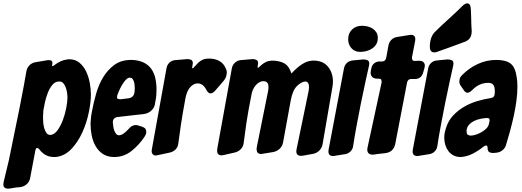

<svg xmlns="http://www.w3.org/2000/svg" viewBox="-102 -931 3121 1147"><path d="M220 -540Q261 -572 301 -576Q304 -577 312 -577Q348 -577 373 -556Q398 -535 413 -503Q428 -471 434.5 -434.5Q441 -398 441 -366Q441 -321 428.5 -259.5Q416 -198 390 -140.5Q364 -83 324.5 -41Q285 1 231 7H220Q169 7 135 -36Q127 -47 119 -47Q112 -47 109 -31L78 133Q74 155 57.5 169.5Q41 184 18 187L-5 189L-42 195Q-46 196 -53 196Q-82 196 -82 170Q-82 165 -80 155L-49 26L15 -287L40 -417L56 -507Q60 -527 74 -541Q88 -555 108 -559L185 -572Q195 -572 203 -569.5Q211 -567 211 -554Q211 -549 210 -546Q209 -544 209 -541Q209 -536 212 -536Q216 -536 220 -540ZM201 -125Q224 -128 242.5 -154Q261 -180 274 -215Q287 -250 294 -287Q301 -324 301 -348Q301 -361 298.5 -377.5Q296 -394 290.5 -409Q285 -424 276 -434Q267 -444 254 -444H248Q226 -443 210 -423Q194 -403 183.5 -376Q173 -349 166.5 -320Q160 -291 157 -271L155 -230Q155 -220 156 -202.5Q157 -185 161.5 -168Q166 -151 174.5 -138Q183 -125 198 -125Z M764 -118Q732 -68 685.5 -30.5Q639 7 580 7Q540 7 513 -11Q486 -29 469.5 -57.5Q453 -86 446 -121Q439 -156 439 -189Q439 -194 439 -198.5Q439 -203 440 -208Q441 -236 448 -269Q457 -317 472 -370.5Q487 -424 514 -469Q541 -514 581.5 -543.5Q622 -573 681 -573H691Q732 -570 759 -556Q786 -542 802.5 -518.5Q819 -495 826 -463.5Q833 -432 833 -396Q833 -371 830 -345Q828 -336 826.5 -326.5Q825 -317 823 -306Q818 -284 800 -268.5Q782 -253 758 -250L601 -232Q572 -228 572 -200Q573 -188 575 -174Q577 -160 581.5 -149Q586 -138 592.5 -130.5Q599 -123 609 -123Q622 -123 636 -133Q650 -143 660 -154Q677 -174 688.5 -179Q700 -184 709 -184Q712 -184 722 -182L747 -174Q766 -167 769 -157Q772 -147 772 -142Q772 -132 764 -118ZM701 -377Q703 -390 703 -405.5Q703 -421 700.5 -434.5Q698 -448 691.5 -457.5Q685 -467 673 -467H672Q657 -467 636.5 -438Q616 -409 599 -363Q597 -355 597 -352Q597 -341 604 -339.5Q611 -338 619 -338L667 -344Q696 -349 701 -377Z M1184 -390Q1169 -373 1156 -373Q1142 -373 1131 -394Q1112 -431 1081 -433Q1064 -433 1051 -424.5Q1038 -416 1029 -403.5Q1020 -391 1014.5 -375.5Q1009 -360 1006 -345Q989 -254 978.5 -183.5Q968 -113 963 -73Q961 -53 947.5 -39Q934 -25 914 -20L841 -4Q831 -2 828 -2Q818 -2 811 -9Q804 -16 804 -29Q804 -35 805 -38L893 -525Q897 -545 911 -557.5Q925 -570 945 -572L1018 -578Q1031 -578 1040.5 -573Q1050 -568 1050 -553Q1050 -551 1048 -541Q1046 -529 1046 -527Q1046 -525 1046.5 -524.5Q1047 -524 1047 -523Q1047 -523 1048 -523Q1053 -523 1063 -536Q1098 -578 1132 -580Q1136 -581 1140 -581Q1144 -581 1148 -581Q1183 -581 1209.5 -566Q1236 -551 1249 -517Q1253 -510 1253 -498Q1253 -490 1249 -475Q1245 -460 1229 -442Z M1450 -534Q1483 -567 1517 -568L1521 -569Q1566 -569 1595.5 -553Q1625 -537 1639 -492Q1707 -565 1758 -568L1763 -569H1771Q1828 -569 1857.5 -532.5Q1887 -496 1887 -443Q1887 -429 1884 -412L1825 -69Q1821 -47 1805.5 -31.5Q1790 -16 1768 -12L1708 -1Q1704 0 1697 0Q1668 0 1668 -28Q1668 -31 1670 -41L1741 -384Q1744 -399 1744 -411Q1744 -439 1727 -444H1722Q1701 -444 1673 -418Q1646 -392 1635 -332L1589 -80Q1585 -58 1569.5 -43Q1554 -28 1532 -23L1471 -13Q1461 -11 1458 -11Q1431 -11 1431 -41Q1431 -48 1432 -52L1499 -384Q1502 -399 1502 -410Q1502 -427 1496.5 -434.5Q1491 -442 1485 -444Q1475 -446 1473 -446Q1458 -446 1445.5 -438.5Q1433 -431 1423.5 -419Q1414 -407 1408 -392.5Q1402 -378 1400 -364Q1381 -270 1370 -196Q1359 -122 1354 -79Q1352 -56 1337 -40.5Q1322 -25 1301 -20L1235 -5Q1225 -3 1222 -3Q1195 -3 1195 -32Q1195 -39 1196 -43L1283 -523Q1287 -543 1301.5 -556.5Q1316 -570 1337 -572L1407 -578Q1420 -578 1430 -573Q1440 -568 1440 -553Q1440 -549 1438 -541Q1437 -537 1437 -531Q1437 -526 1439 -526Q1442 -526 1450 -534Z M2155 -704Q2155 -682 2145.5 -666.5Q2136 -651 2121 -641Q2106 -631 2087.5 -626Q2069 -621 2050 -621Q2017 -621 1997.5 -643Q1978 -665 1978 -697Q1978 -733 2001.5 -755Q2025 -777 2060 -777Q2077 -777 2094 -773Q2111 -769 2124.5 -760Q2138 -751 2146.5 -737.5Q2155 -724 2155 -704ZM2068 -576Q2082 -576 2093 -571.5Q2104 -567 2104 -550Q2104 -547 2102 -537Q2094 -501 2081 -442Q2068 -383 2054.5 -316Q2041 -249 2028.5 -181.5Q2016 -114 2008 -61Q2006 -41 1992.5 -27Q1979 -13 1959 -10L1897 0Q1894 1 1888 1Q1860 1 1860 -26Q1860 -33 1861 -37L1953 -523Q1957 -543 1971 -555.5Q1985 -568 2005 -570Z M2401 -568Q2421 -568 2428.5 -559Q2436 -550 2436 -539Q2436 -536 2434 -526L2427 -501Q2416 -459 2377 -459H2354Q2335 -459 2330 -439L2259 -70Q2248 -21 2198 -16L2146 -10L2135 -8Q2132 -7 2126 -7Q2092 -7 2092 -38Q2092 -41 2094 -51L2178 -440Q2178 -450 2175 -455.5Q2172 -461 2161 -461H2149Q2130 -462 2121 -472Q2112 -482 2112 -496Q2112 -501 2113 -504L2116 -521Q2119 -540 2132 -551.5Q2145 -563 2165 -564H2181Q2200 -564 2205 -585L2219 -661Q2223 -680 2236.5 -693.5Q2250 -707 2270 -710L2344 -722Q2347 -723 2353 -723Q2379 -723 2379 -697Q2379 -690 2378 -686L2359 -588Q2359 -578 2362 -572.5Q2365 -567 2376 -567Z M2509 -621Q2500 -618 2493 -618Q2466 -618 2466 -650V-660Q2466 -671 2467 -674Q2472 -713 2492 -736L2533 -776Q2565 -806 2595 -833Q2625 -860 2653 -888L2657 -892Q2676 -911 2689 -911Q2710 -911 2711 -872L2713 -819Q2713 -805 2713.5 -790Q2714 -775 2715 -761L2716 -745Q2716 -723 2707.5 -707.5Q2699 -692 2679 -683L2660 -676Q2594 -651 2528 -628ZM2571 -576Q2585 -576 2596 -571.5Q2607 -567 2607 -550Q2607 -547 2605 -537Q2597 -501 2584 -442Q2571 -383 2557.5 -316Q2544 -249 2531.5 -181.5Q2519 -114 2511 -61Q2509 -41 2495.5 -27Q2482 -13 2462 -10L2400 0Q2397 1 2391 1Q2363 1 2363 -26Q2363 -33 2364 -37L2456 -523Q2460 -543 2474 -555.5Q2488 -568 2508 -570Z M2660 -484Q2702 -526 2754 -549.5Q2806 -573 2863 -573Q2920 -573 2948.5 -551Q2977 -529 2985 -468Q2989 -445 2989 -414Q2989 -373 2983 -328Q2977 -283 2967 -237.5Q2957 -192 2945 -148Q2933 -104 2921 -65Q2916 -47 2900.5 -34Q2885 -21 2865 -19L2844 -17Q2829 -17 2820 -23Q2811 -29 2811 -46Q2811 -62 2802 -62Q2796 -62 2785 -54Q2757 -31 2722 -13Q2687 5 2650 7Q2626 7 2607.5 -2.5Q2589 -12 2577 -28Q2565 -44 2558.5 -64.5Q2552 -85 2552 -107Q2552 -108 2552.5 -123Q2553 -138 2563 -168Q2576 -210 2604.5 -240.5Q2633 -271 2669.5 -292.5Q2706 -314 2747.5 -326.5Q2789 -339 2829 -345Q2852 -348 2853 -369Q2854 -374 2854 -378Q2854 -382 2854 -386Q2854 -411 2845.5 -423.5Q2837 -436 2815 -436Q2786 -436 2763 -425Q2740 -414 2720 -394Q2703 -377 2691 -377Q2680 -377 2671 -389L2651 -418Q2642 -430 2642 -444Q2642 -448 2644 -459Q2646 -470 2660 -484ZM2822 -205Q2823 -208 2823 -213Q2823 -222 2818 -224Q2813 -226 2805 -226Q2788 -225 2768 -221Q2748 -217 2730.5 -208.5Q2713 -200 2700.5 -186.5Q2688 -173 2685 -152Q2685 -144 2686.5 -135.5Q2688 -127 2697 -124Q2702 -121 2710 -121Q2723 -121 2740.5 -126.5Q2758 -132 2774.5 -141.5Q2791 -151 2803 -163Q2815 -175 2818 -188Z"/></svg>

Font: Bangerz 2
Style: Regular
Weight: 400
Designer: vernon adams
Foundry: Vernon Adams
Version: Version 2.10;December 28, 2023;FontCreator 13.0.0.2683 64-bi